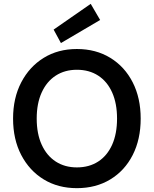

<svg xmlns="http://www.w3.org/2000/svg" viewBox="-20 -967 800 999"><path d="M380 12Q282 12 207.5 -33.5Q133 -79 90.5 -160.5Q48 -242 48 -350Q48 -457 90.5 -538.5Q133 -620 207.5 -666Q282 -712 380 -712Q479 -712 554 -666Q629 -620 670.5 -538.5Q712 -457 712 -350Q712 -242 670.5 -160.5Q629 -79 554 -33.5Q479 12 380 12ZM380 -96Q444 -96 491 -126.5Q538 -157 563.5 -214Q589 -271 589 -350Q589 -429 563.5 -486Q538 -543 491 -573.5Q444 -604 380 -604Q317 -604 270 -573.5Q223 -543 197 -486Q171 -429 171 -350Q171 -271 197 -214Q223 -157 270 -126.5Q317 -96 380 -96ZM297 -743 259 -813 452 -947 501 -863Z"/></svg>

Font: DM Sans 10pt SemiBold
Style: Regular
Weight: 600
Version: Version 4.004;gftools[0.9.30]